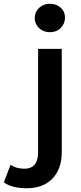

<svg xmlns="http://www.w3.org/2000/svg" viewBox="-113 -792 428 1013"><path d="M-92.8 169.9 -57.1 77.1Q-29.3 98.1 16.1 98.1Q51.3 98.1 69.6 76.7Q87.9 55.2 87.9 13.2V-534.2H212.9V9.8Q212.9 98.6 164.1 149.9Q115.2 201.2 26.9 201.2Q-51.8 200.7 -92.8 169.9ZM70.3 -696.8Q70.3 -729 93.3 -750.5Q116.2 -772 150.4 -772Q184.6 -772 207.3 -751.5Q230 -731 230 -700.2Q230 -667 207.5 -644.5Q185.1 -622.1 150.4 -622.1Q116.2 -622.1 93.3 -643.6Q70.3 -665 70.3 -696.8Z"/></svg>

Font: Montserrat SemiBold
Style: Regular
Weight: 600
Designer: Julieta Ulanovsky
Foundry: Julieta Ulanovsky
Version: Version 7.200